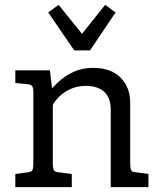

<svg xmlns="http://www.w3.org/2000/svg" viewBox="-20 -769 655 789"><path d="M590 -54V0H435V-320Q435 -366 409 -391Q383 -416 332 -416Q289 -416 253 -394.5Q217 -373 197 -338V-98Q197 -77 201.5 -69.5Q206 -62 220 -61L275 -54V0H43V-54L94 -61Q109 -62 113 -69.5Q117 -77 117 -98V-391Q117 -408 112 -415Q107 -422 92 -423L43 -428V-480H185L194 -406Q230 -447 271.5 -468.5Q313 -490 363 -490Q436 -490 475.5 -450Q515 -410 515 -347V-98Q515 -77 519 -69.5Q523 -62 538 -61ZM455 -718 350 -562H285L178 -718L221 -749L317 -630L412 -749Z"/></svg>

Font: Enriqueta
Style: Regular
Weight: 400
Designer: Viviana Monsalve, Gustavo Ibarra
Foundry: 72Puntos
Version: Version 2.000